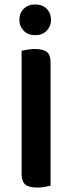

<svg xmlns="http://www.w3.org/2000/svg" viewBox="-20 -835 324 862"><path d="M77 -54V-607Q86 -609 103 -612Q120 -615 137 -615Q173 -615 190 -602Q207 -589 207 -554V-1Q198 1 181.5 4Q165 7 147 7Q109 7 93 -7Q77 -21 77 -54ZM138 -677Q106 -677 86.5 -697Q67 -717 67 -746Q67 -776 86.5 -795.5Q106 -815 138 -815Q170 -815 189.5 -795.5Q209 -776 209 -746Q209 -717 189.5 -697Q170 -677 138 -677Z"/></svg>

Font: Baloo 2 Latin SemiBold
Style: Regular
Weight: 400
Designer: Sarang Kulkarni and Ek Type
Foundry: Ek Type
Version: Version 1.001